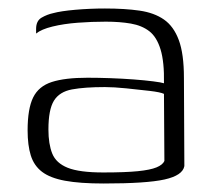

<svg xmlns="http://www.w3.org/2000/svg" viewBox="-20 -425 509 452"><path d="M224 7Q168 7 133 0.5Q98 -6 79 -20.5Q60 -35 52.5 -59Q45 -83 45 -118Q45 -169 58 -195.5Q71 -222 102 -232Q133 -242 186 -242Q211 -242 239.5 -241Q268 -240 294.5 -238Q321 -236 340.5 -233.5Q360 -231 366 -229Q367 -279 358 -308.5Q349 -338 331.5 -351.5Q314 -365 288 -369.5Q262 -374 229 -374Q196 -374 163 -371.5Q130 -369 103.5 -362.5Q77 -356 65 -346V-357Q65 -376 78 -383.5Q91 -391 105 -394Q123 -399 157.5 -402Q192 -405 227 -405Q274 -405 308.5 -400Q343 -395 366 -379Q389 -363 401 -330.5Q413 -298 413 -242L414 -34Q410 -12 367.5 -2.5Q325 7 224 7ZM223 -19Q275 -19 304.5 -22Q334 -25 348.5 -31Q363 -37 367 -46L366 -204Q358 -208 332.5 -211Q307 -214 277.5 -217Q248 -220 227 -220Q179 -220 149.5 -214.5Q120 -209 107 -188Q94 -167 94 -120Q94 -86 103 -63.5Q112 -41 139.5 -30Q167 -19 223 -19Z"/></svg>

Font: Genos Thin Light
Style: Regular
Weight: 300
Version: Version 1.010